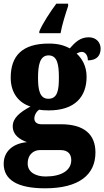

<svg xmlns="http://www.w3.org/2000/svg" viewBox="-33 -786 565 1040"><path d="M180 -616V-606H295C302 -648 323 -715 336 -753V-766H272C240 -723 197 -658 180 -616ZM211 234C396 234 484 160 484 40C484 -58 423 -113 297 -113H191C171 -113 153 -122 153 -144C153 -165 168 -186 180 -192C191 -189 219 -188 231 -188C373 -188 436 -262 436 -370C436 -429 411 -469 382 -496C389 -499 398 -505 411 -505C423 -505 443 -493 443 -459C495 -459 512 -489 512 -523C512 -555 489 -584 448 -584C401 -584 374 -557 345 -524C311 -542 279 -550 231 -550C88 -550 25 -484 25 -365C25 -279 72 -228 132 -209C75 -178 36 -147 36 -102C36 -53 76 -30 113 -16C36 -9 -13 35 -13 101C-13 188 61 234 211 234ZM229 -251C182 -251 173 -300 173 -364C173 -431 182 -486 230 -486C279 -486 286 -433 286 -365C286 -299 279 -251 229 -251ZM214 170C162 170 117 148 117 100C117 44 157 27 182 27H296C336 27 353 50 353 81C353 137 300 170 214 170Z"/></svg>

Font: Noto Serif Ethiopic Condensed Black
Style: Regular
Weight: 900
Width: 3
Designer: Monotype Design Team
Foundry: Monotype Imaging Inc.
Version: Version 2.102